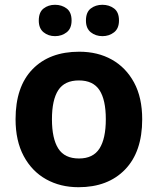

<svg xmlns="http://www.w3.org/2000/svg" viewBox="-20 -772 659 802"><path d="M574 -273.7Q574 -138 502.5 -64Q431 10 308 10Q232.1 10 172.8 -23.1Q113.4 -56.2 79.2 -119.8Q45 -183.4 45 -274Q45 -410 116 -483Q187 -556 311 -556Q388.4 -556 447.2 -523Q506 -490 540 -427.3Q574 -364.5 574 -273.7ZM197 -274Q197 -193 223.5 -151.5Q250 -110 309.9 -110Q369 -110 395.5 -151.5Q422 -193 422 -274Q422 -355 395.5 -395.5Q369 -436 309.5 -436Q250 -436 223.5 -395.5Q197 -355 197 -274ZM142 -686Q142 -721 162 -736.5Q182 -752 209.9 -752Q237.8 -752 258.4 -736.6Q279 -721.2 279 -686.4Q279 -653 258.4 -637Q237.8 -621 209.9 -621Q182 -621 162 -637.2Q142 -653.5 142 -686ZM339 -686Q339 -721 359.1 -736.5Q379.3 -752 407.6 -752Q436 -752 456.5 -736.6Q477 -721.2 477 -686.4Q477 -653 456.4 -637Q435.9 -621 408 -621Q379.5 -621 359.2 -637.2Q339 -653.5 339 -686Z"/></svg>

Font: Noto Sans Lisu
Style: Regular
Weight: 400
Designer: Monotype Design Team. David Williams.
Foundry: Monotype Imaging Inc.
Version: Version 2.102